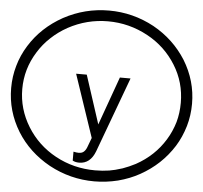

<svg xmlns="http://www.w3.org/2000/svg" viewBox="-81 -1163 1708 1613"><g transform="rotate(5 772.5 -357.0)"><path d="M912.1 -524.4H1002L767.6 110.4Q726.6 217.8 632.8 217.8Q600.6 217.8 578.1 205.1V129.9Q604.5 135.7 621.1 135.7Q647.5 135.7 662.1 124Q678.7 111.3 689.5 85L720.7 2L543 -524.4H632.8L765.6 -116.2ZM103.5 -357.4Q103.5 -189.5 194.3 -42Q284.2 103.5 436.5 186.5Q590.8 270.5 772.5 270.5Q834 270.5 890.6 261.7Q935.5 254.9 1002 233.4Q1054.7 214.8 1109.4 186.5Q1263.7 101.6 1351.6 -42Q1394.5 -111.3 1418.9 -193.4Q1440.4 -270.5 1440.4 -357.4Q1440.4 -529.3 1351.6 -671.9Q1261.7 -817.4 1109.4 -900.4Q951.2 -986.3 772.5 -986.3Q594.7 -986.3 436.5 -900.4Q359.4 -857.4 299.8 -800.8Q239.3 -745.1 194.3 -671.9Q103.5 -526.4 103.5 -357.4ZM9.8 -357.4Q9.8 -455.1 36.1 -545.9Q61.5 -636.7 113.3 -719.7Q213.9 -881.8 391.6 -980.5Q570.3 -1077.1 773.4 -1077.1Q975.6 -1077.1 1154.3 -980.5Q1328.1 -883.8 1431.6 -719.7Q1535.2 -550.8 1535.2 -357.4Q1535.2 -258.8 1508.8 -168Q1480.5 -72.3 1431.6 5.9Q1328.1 169.9 1154.3 266.6Q1072.3 312.5 971.7 338.9Q872.1 363.3 773.4 363.3Q570.3 363.3 391.6 266.6Q213.9 168 113.3 5.9Q9.8 -163.1 9.8 -357.4Z"/></g></svg>

Font: Circled
Style: Regular
Weight: 400
Version: Version 002.000